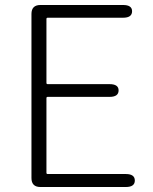

<svg xmlns="http://www.w3.org/2000/svg" viewBox="-20 -749 613 769"><path d="M142 0Q106 0 106 -36V-693Q106 -729 142 -729H473Q509 -729 509 -704Q509 -678 473 -678H171Q166 -678 166 -673V-417Q166 -412 171 -412H419Q455 -412 455 -387Q455 -361 419 -361H171Q166 -361 166 -356V-57Q166 -52 171 -52H484Q520 -52 520 -26Q520 0 484 0Z"/></svg>

Font: Resource Han Rounded KR Light
Style: Regular
Weight: 300
Designer: Cyano Hao (round all glyphs); Ryoko NISHIZUKA 西塚涼子 (kana, bopomofo & ideographs); Paul D. Hunt (Latin, Greek & Cyrillic)
Foundry: Cyano Hao
Version: 0.990